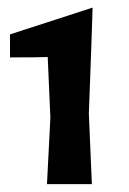

<svg xmlns="http://www.w3.org/2000/svg" viewBox="-20 -798 335 497"><path d="M219.7 -778.3Q217.8 -710 210 -503.9Q211.9 -458 217.8 -321.3Q189.5 -321.3 101.6 -321.3Q103.5 -364.3 110.4 -493.2Q108.4 -532.2 103.5 -650.4Q79.1 -649.4 5.9 -649.4Q5.9 -664.1 5.9 -709Q59.6 -726.6 219.7 -778.3Z"/></svg>

Font: Acme Polish
Style: Regular
Weight: 400
Designer: Juan Pablo del Peral
Version: Version 1.002